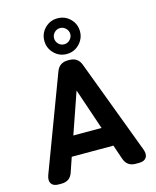

<svg xmlns="http://www.w3.org/2000/svg" viewBox="-137 -1051 932 1144"><g transform="rotate(-15 328.5 -479.0)"><path d="M80 0Q48 0 35.5 -19Q23 -38 35 -71L253 -651Q271 -700 324 -700H333Q386 -700 404 -651L622 -71Q634 -38 621.5 -19Q609 0 576 0H555Q502 0 485 -51L455 -139H198L168 -51Q152 0 98 0ZM240 -259H414L328 -513ZM329 -738Q283 -738 251 -770.5Q219 -803 219 -848Q219 -894 251 -926Q283 -958 329 -958Q375 -958 407 -926Q439 -894 439 -848Q439 -818 424 -793Q409 -768 384.5 -753Q360 -738 329 -738ZM329 -798Q349 -798 364 -813Q379 -828 379 -848Q379 -868 364 -883Q349 -898 329 -898Q308 -898 293.5 -883Q279 -868 279 -848Q279 -828 293.5 -813Q308 -798 329 -798Z"/></g></svg>

Font: Zen Maru Gothic Black
Style: Regular
Weight: 900
Designer: Yoshimichi Ohira
Foundry: Positype
Version: Version 1.001